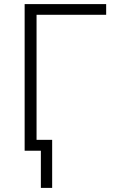

<svg xmlns="http://www.w3.org/2000/svg" viewBox="-20 -734 550 935"><path d="M497 -714V-662H158V-53H234V181H179V0H100V-714Z"/></svg>

Font: Noto Sans Light
Style: Regular
Weight: 300
Designer: Monotype Design Team
Foundry: Monotype Imaging Inc.
Version: Version 2.007